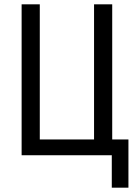

<svg xmlns="http://www.w3.org/2000/svg" viewBox="-20 -718 640 888"><path d="M497 0H80V-698H164V-73H415V-698H499V-73H574V150H497Z"/></svg>

Font: IBM Plex Mono
Style: Regular
Weight: 400
Monospace: yes
Designer: Mike Abbink, Paul van der Laan, Pieter van Rosmalen
Foundry: Bold Monday
Version: Version 2.3